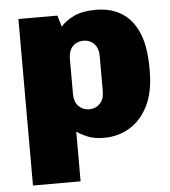

<svg xmlns="http://www.w3.org/2000/svg" viewBox="-51 -567 702 795"><g transform="rotate(-5 300.0 -170.0)"><path d="M54 181V-511H216L230 -464Q250 -487 285 -504Q320 -521 378 -521Q438 -521 483 -493.5Q528 -466 552.5 -408.5Q577 -351 577 -261V-250Q577 -163 548.5 -105.5Q520 -48 472 -19Q424 10 365 10Q323 10 294.5 -2.5Q266 -15 252 -26V181ZM314 -113Q340 -113 358 -131Q376 -149 376 -183V-328Q376 -351 368 -366.5Q360 -382 346 -390Q332 -398 314 -398Q297 -398 282.5 -390Q268 -382 260 -366.5Q252 -351 252 -328V-183Q252 -149 270 -131Q288 -113 314 -113Z"/></g></svg>

Font: Chivo Mono Black
Style: Regular
Weight: 900
Designer: Hector Gatti
Foundry: Omnibus-Type
Version: Version 1.008